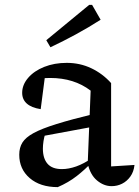

<svg xmlns="http://www.w3.org/2000/svg" viewBox="-20 -758 572 788"><path d="M438 6Q406 6 378 -17.5Q350 -41 340 -87L352 -386Q284 -438 186 -438Q167 -438 149 -436Q131 -434 114 -430L166 -456L147 -310Q109 -316 90 -333Q71 -350 71 -377Q71 -410 95.5 -438.5Q120 -467 161.5 -483.5Q203 -500 254 -500Q308 -500 354.5 -478Q401 -456 436 -417V-75L532 -81Q529 -53 515 -33.5Q501 -14 481 -4Q461 6 438 6ZM217 10Q145 10 102 -27Q59 -64 59 -123Q59 -152 72 -173Q85 -194 118 -212Q151 -230 212 -249Q273 -268 368 -291V-239L136 -196L166 -210Q161 -195 158.5 -178.5Q156 -162 156 -148Q156 -108 175 -86Q194 -64 234 -64Q262 -64 293 -75Q324 -86 359 -110V-94Q329 -62 295 -35.5Q261 -9 217 10ZM187 -564 170 -593 346 -738H358L393 -677Q343 -645 291.5 -617Q240 -589 187 -564Z"/></svg>

Font: Piazzolla Thin Medium
Style: Regular
Weight: 500
Version: Version 2.005